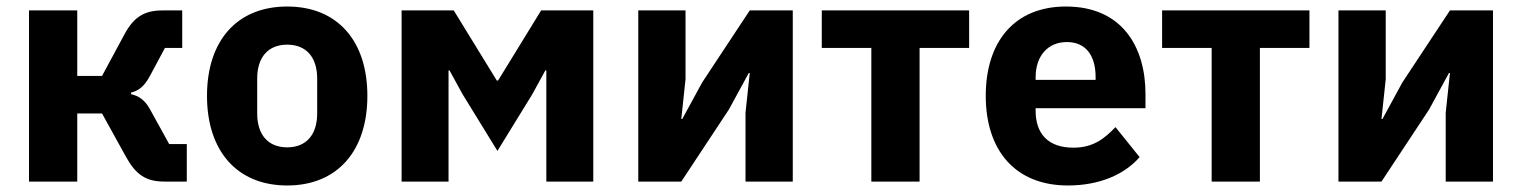

<svg xmlns="http://www.w3.org/2000/svg" viewBox="-20 -557 4669 589"><path d="M69 0H217V-209H293L367 -75C397 -21 428 0 484 0H553V-115H499L440 -222C424 -251 405 -263 382 -268V-273C406 -279 423 -292 441 -326L486 -410H539V-525H478C422 -525 390 -504 362 -452L293 -324H217V-525H69Z M861 12C1015 12 1107 -94 1107 -263C1107 -432 1015 -537 861 -537C707 -537 615 -432 615 -263C615 -94 707 12 861 12ZM861 -105C803 -105 769 -143 769 -209V-316C769 -382 803 -420 861 -420C919 -420 953 -382 953 -316V-209C953 -143 919 -105 861 -105Z M1212 0H1356V-341H1359L1399 -268L1506 -94L1613 -268L1653 -341H1656V0H1800V-525H1640L1508 -310H1504L1372 -525H1212Z M1938 0H2070L2216 -221L2277 -333H2280L2267 -211V0H2412V-525H2280L2134 -304L2073 -192H2070L2083 -314V-525H1938Z M2653 0H2801V-410H2953V-525H2501V-410H2653Z M3256 12C3352 12 3429 -21 3476 -75L3402 -167C3369 -133 3335 -104 3273 -104C3194 -104 3157 -148 3157 -217V-225H3494V-269C3494 -411 3424 -537 3250 -537C3092 -537 3004 -429 3004 -263C3004 -95 3095 12 3256 12ZM3253 -428C3312 -428 3341 -385 3341 -321V-312H3157V-320C3157 -385 3194 -428 3253 -428Z M3697 0H3845V-410H3997V-525H3545V-410H3697Z M4086 0H4218L4364 -221L4425 -333H4428L4415 -211V0H4560V-525H4428L4282 -304L4221 -192H4218L4231 -314V-525H4086Z"/></svg>

Font: LVC Sans
Style: Bold
Weight: 700
Designer: Mike Abbink, Paul van der Laan, Pieter van Rosmalen
Foundry: Bold Monday
Version: Version 3.0